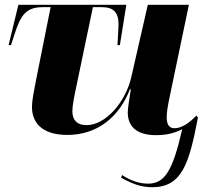

<svg xmlns="http://www.w3.org/2000/svg" viewBox="-20 -556 865 804"><path d="M617 228C743 228 772 128 809 -64L802 -72C777 -45 743 -19 711 -19C688 -19 678 -35 678 -66C678 -85 683 -116 691 -153L771 -536H599L530 -234C506 -128 422 -32 343 -32C300 -32 283 -56 283 -90C283 -113 291 -153 298 -186L369 -526H406C453 -526 480 -507 476 -442L472 -367H482L509 -536H57L16 -367H26L41 -413C66 -490 87 -526 159 -526H192L130 -216C124 -182 114 -141 114 -107C114 -48 150 9 262 9C388 9 479 -66 524 -182H528C524 -158 515 -104 515 -86C515 -36 541 10 634 10C678 10 712 1 743 -15C703 161 669 213 600 213C559 213 524 198 491 177L487 188C534 214 571 228 617 228Z"/></svg>

Font: Noto Serif Display ExtraBold
Style: Italic
Weight: 800
Italic angle: -12°
Designer: Monotype Design Team
Foundry: Monotype Imaging Inc.
Version: Version 2.009